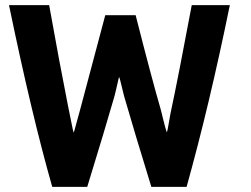

<svg xmlns="http://www.w3.org/2000/svg" viewBox="-20 -718 976 746"><path d="M873 -698Q793 -307 705 8H568Q500 -213 462 -345Q458 -360 452 -386Q446 -412 443 -419Q441 -414 438.5 -402.5Q436 -391 432 -374Q428 -357 425 -345Q387 -213 319 8H183Q103 -272 15 -698H171Q211 -474 244 -308Q247 -292 252 -268.5Q257 -245 260 -229Q263 -213 266 -203Q268 -206 271.5 -219.5Q275 -233 281 -254.5Q287 -276 290 -287L389 -659H507Q569 -415 605 -291Q608 -279 613 -258.5Q618 -238 621.5 -225Q625 -212 628 -204Q630 -208 632 -218.5Q634 -229 637 -246.5Q640 -264 642 -275Q674 -425 725 -698Z"/></svg>

Font: Repo
Style: Bold
Weight: 700
Designer: Stefan Peev
Foundry: Context Ltd
Version: Version 001.000